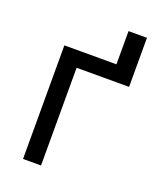

<svg xmlns="http://www.w3.org/2000/svg" viewBox="-130 -764 691 842"><g transform="rotate(20 215.5 -342.5)"><path d="M80 0V-530H323V-685H409V-456H164V0Z"/></g></svg>

Font: Geist
Style: Regular
Weight: 400
Designer: Basement.studio, Andrés Briganti, Mateo Zaragoza
Foundry: Basement.studio, Vercel, Andrés Briganti, Guido Ferreyra, Mateo Zaragoza
Version: Version 1.401